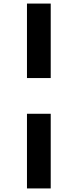

<svg xmlns="http://www.w3.org/2000/svg" viewBox="-20 -865 435 1075"><path d="M131 -428H264V-845H131ZM131 190H264V-228H131Z"/></svg>

Font: Plus Jakarta Sans
Style: Bold
Weight: 700
Designer: Gumpita Rahayu
Foundry: Tokotype
Version: Version 2.004; ttfautohint (v1.8.3)